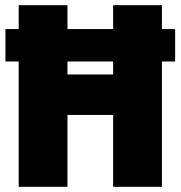

<svg xmlns="http://www.w3.org/2000/svg" viewBox="-20 -720 696 740"><path d="M655 -608H604V-700H416V-608H240V-700H52V-608H1V-483H52V0H240V-277H416V0H604V-483H655ZM416 -433H240V-483H416Z"/></svg>

Font: Arthouse Owned Black
Style: Regular
Weight: 900
Designer: Jeremy Tribby
Foundry: Tribby Type
Version: Version 1.000;PS 001.000;hotconv 1.0.88;makeotf.lib2.5.64775